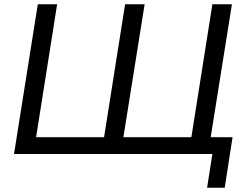

<svg xmlns="http://www.w3.org/2000/svg" viewBox="-20 -725 1166 904"><path d="M955 159 980 0H46L158 -705H249L150 -79H470L569 -705H661L561 -79H881L980 -705H1072L972 -79H1075L1038 159Z"/></svg>

Font: Mulish Medium
Style: Italic
Weight: 500
Italic angle: -9°
Designer: Vernon Adams
Foundry: Vernon Adams
Version: Version 3.603; ttfautohint (v1.8.3)